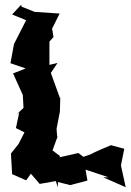

<svg xmlns="http://www.w3.org/2000/svg" viewBox="-20 -751 553 808"><path d="M201 -118 225 -184 221 -170 218 -209 232 -281 234 -348 233 -336 194 -444 222 -486 188 -478V-576L205 -595L201 -621L199 -630L231 -694L126 -701L71 -723L69 -731L31 -690L90 -666L39 -566L24 -485L88 -463L35 -442L76 -351L79 -297L48 -268L61 -278L47 -212L83 -194L58 -145L26 -105L31 -18L90 8L110 -20L147 23L215 11L223 37L224 15L275 28L348 9L340 -37L437 -5H414L509 37L489 -55L503 -125L447 -140C417 -127 386 -115 360 -101L331 -91L310 -107L230 -89L233 -94Z"/></svg>

Font: Asimov Aggro
Style: Condensed
Weight: 500
Designer: Google
Version: Version 2.000980; 2014